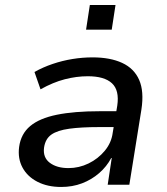

<svg xmlns="http://www.w3.org/2000/svg" viewBox="-20 -734 662 763"><path d="M223 9Q169 9 129 -11.5Q89 -32 69.5 -68Q50 -104 56 -150Q63 -202 100 -233Q137 -264 206 -278Q275 -292 376 -292H458L448 -229H374Q303 -229 255.5 -222.5Q208 -216 184 -199Q160 -182 155 -147Q150 -108 178 -87Q206 -66 252 -66Q294 -66 332 -84.5Q370 -103 396.5 -135Q423 -167 428 -207L446 -314Q455 -375 425 -403Q395 -431 329 -431Q284 -431 237.5 -419Q191 -407 141 -379L117 -448Q151 -467 189.5 -480Q228 -493 268 -499.5Q308 -506 348 -506Q418 -506 465.5 -484Q513 -462 533 -416.5Q553 -371 542 -299L494 0H408L424 -106H422Q404 -72 374 -46Q344 -20 306 -5.5Q268 9 223 9ZM322 -616 337 -714H439L424 -616Z"/></svg>

Font: Nunito Sans 7pt Medium
Style: Italic
Weight: 500
Italic angle: -9°
Designer: Vernon Adams
Foundry: Vernon Adams
Version: Version 3.101;gftools[0.9.27]